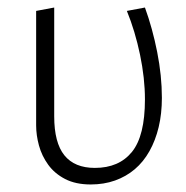

<svg xmlns="http://www.w3.org/2000/svg" viewBox="-20 -479 494 510"><path d="M221 11Q181 11 153 -3.5Q125 -18 108 -41.5Q91 -65 83.5 -92.5Q76 -120 76 -146V-450L124 -459V-170Q124 -100 151 -66.5Q178 -33 232 -33Q296 -33 330.5 -75.5Q365 -118 365 -215Q365 -271 352 -333.5Q339 -396 317 -450L365 -459Q385 -404 397.5 -341Q410 -278 410 -219Q410 -177 401.5 -141.5Q393 -106 377 -77.5Q361 -49 338 -29.5Q315 -10 285.5 0.5Q256 11 221 11Z"/></svg>

Font: Ancizar Sans Thin
Style: Regular
Weight: 100
Designer: Cesar Puertas, Viviana Monsalve, Julian Moncada, Julian Prieto, Jose Castro, Mariel Hernandez, Felipe Aragon, Sara Alarc
Version: Version 8.100